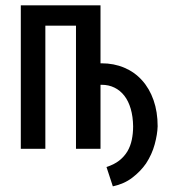

<svg xmlns="http://www.w3.org/2000/svg" viewBox="-20 -548 640 707"><path d="M56.6 0H147V-453.6H259.8V0H350.1V-235.8H354Q380.4 -235.8 401.6 -225.3Q422.9 -214.8 438 -195.3Q453.1 -175.8 461.4 -147.2Q469.7 -118.7 470.2 -83Q470.2 -56.6 465.3 -33.2Q460.4 -9.8 449.2 9.3Q437.5 28.8 418.7 43.5Q399.9 58.1 372.1 66.9L395.5 138.2Q437 129.4 467 106.4Q497.1 83.5 517.6 54.2Q539.6 20.5 549.6 -16.4Q559.6 -53.2 560.5 -83Q560.5 -136.2 545.4 -179.2Q530.3 -222.2 502.9 -252.4Q475.6 -282.7 437.5 -298.8Q399.4 -314.9 354 -314.9H350.1V-528.3H56.6Z"/></svg>

Font: RobotoMono Nerd Font
Style: Regular
Weight: 400
Monospace: yes
Designer: Google
Version: Version 3.000;Nerd Fonts 3.2.1